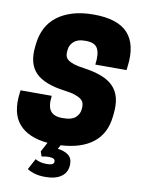

<svg xmlns="http://www.w3.org/2000/svg" viewBox="-106 -865 852 1152"><g transform="rotate(10 320.0 -289.0)"><path d="M277 -314Q152 -330 98.5 -384Q45 -438 57 -544L59 -562Q65 -614 86.5 -656.5Q108 -699 147 -729.5Q186 -760 241.5 -777Q297 -794 370 -794Q517 -794 579 -726Q641 -658 624 -524L621 -500H431Q440 -566 423 -598Q406 -630 353 -630H343Q301 -630 278 -609.5Q255 -589 252 -560L251 -550Q249 -534 252.5 -521Q256 -508 268.5 -498Q281 -488 304.5 -480Q328 -472 367 -467Q430 -458 475 -441Q520 -424 548 -395.5Q576 -367 586.5 -326Q597 -285 591 -229L589 -211Q578 -106 506.5 -50Q435 6 310 13L297 37Q336 41 361 59Q386 77 386 115Q386 163 351 189.5Q316 216 252 216Q210 216 182 206.5Q154 197 141 188L177 121Q187 128 205.5 133Q224 138 244 138Q272 138 281.5 132Q291 126 291 115Q291 105 282 99.5Q273 94 250 94Q242 94 235 95Q228 96 222 97Q215 98 209 99L199 70L230 12Q111 1 54.5 -64Q-2 -129 14 -254L16 -270H206Q198 -205 219 -177.5Q240 -150 289 -150H299Q348 -150 371 -170.5Q394 -191 397 -220L398 -230Q399 -245 395.5 -258Q392 -271 379 -281.5Q366 -292 341.5 -300.5Q317 -309 277 -314Z"/></g></svg>

Font: Tanohe Sans Black
Style: Italic
Weight: 900
Designer: Village Type and Design LLC & Cristiano Sobral
Foundry: Cooper Hewitt Smithsonian Design Museum
Version: Version 1.00;January 12, 2020;FontCreator 12.0.0.2547 64-bit